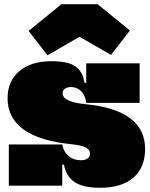

<svg xmlns="http://www.w3.org/2000/svg" viewBox="-20 -883 712 913"><path d="M455 10Q403 10 367.8 -1.5Q332.5 -13 312 -37.2Q291.5 -61.5 284 -100H261L276 -196Q281.5 -162.5 305.5 -141.8Q329.5 -121 364 -121Q384.5 -121 396.2 -129.2Q408 -137.5 408 -153Q408 -171 388.2 -181.5Q368.5 -192 321 -197Q169.5 -212 92.8 -266.8Q16 -321.5 16 -416Q16 -497 71.8 -544.5Q127.5 -592 225 -592Q272.5 -592 305 -582.8Q337.5 -573.5 356.5 -551Q375.5 -528.5 382 -489H405L390 -394Q385.5 -429.5 366 -449.2Q346.5 -469 318 -469Q300 -469 289 -461.2Q278 -453.5 278 -439Q278 -419 304 -406.2Q330 -393.5 383 -388Q526.5 -374.5 598.2 -321.2Q670 -268 670 -175Q670 -86.5 614.2 -38.2Q558.5 10 455 10ZM22 0V-196H276V0ZM390 -394V-582H644V-394ZM444 -863 598 -738 508 -622 358 -708 206 -620 116 -736 272 -863Z"/></svg>

Font: Hepta Slab ExtraLight Black
Style: Regular
Weight: 900
Version: Version 1.102